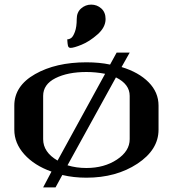

<svg xmlns="http://www.w3.org/2000/svg" viewBox="-20 -770 790 832"><path d="M312.5 -687.5Q312.5 -716.8 331.5 -733.4Q350.6 -750 375 -750Q400.4 -750 418.9 -733.4Q437.5 -716.8 437.5 -687.5Q437.5 -651.4 402.3 -620.6Q367.2 -589.8 333.5 -576.2Q299.8 -562.5 286.1 -562.5Q281.2 -562.5 278.3 -564.9Q275.4 -567.4 274.4 -572.3Q273.4 -577.1 272.9 -581.1Q272.5 -585 272 -591.3Q271.5 -597.7 271.5 -599.6Q280.3 -599.6 288.6 -605.5Q296.9 -611.3 304.7 -632.3Q312.5 -653.3 312.5 -687.5ZM667 -208Q667 -121.1 575.2 -60.5Q483.4 0 354.5 0Q298.8 0 250 -11.7L220.7 42H167L203.1 -26.4Q128.9 -52.7 85.4 -101.1Q42 -149.4 42 -208V-312.5Q42 -397.5 131.8 -448.7Q221.7 -500 354.5 -500Q411.1 -500 457 -490.2L485.4 -542H542L506.8 -479.5Q581.1 -457 624 -413.6Q667 -370.1 667 -312.5ZM542 -167V-354.5Q542 -405.3 482.4 -434.6L272.5 -53.7Q310.5 -42 354.5 -42Q431.6 -42 486.8 -78.6Q542 -115.2 542 -167ZM229.5 -74.2 435.5 -450.2Q394.5 -458 354.5 -458Q273.4 -458 220.2 -431.2Q167 -404.3 167 -354.5V-167Q167 -110.4 229.5 -74.2Z"/></svg>

Font: okolaks
Style: Bold
Weight: 600
Width: 8
Version: Version 000.6.0